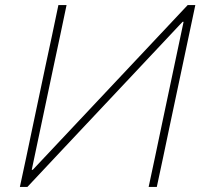

<svg xmlns="http://www.w3.org/2000/svg" viewBox="-20 -733 797 753"><path d="M58 0Q71 -60 83 -116.5Q94.5 -173 108.5 -238L158 -472.5Q172.5 -539.5 184.5 -596.2Q196.5 -653 209 -713H241Q228.5 -653 216.5 -596.2Q204.5 -539.5 190 -472L104.5 -67H108.5L346 -319.5Q435.5 -414.5 528 -513Q620.5 -611.5 716 -713H746Q733.5 -654.5 721.5 -597Q709.5 -539.5 695 -472L645.5 -238.5Q631.5 -173 620 -117Q608 -61 595 0H563Q576 -61 588 -117Q599.5 -173 613.5 -238.5L700 -647.5H696L454.5 -390.5Q344.5 -273.5 256.5 -180Q168.5 -86.5 87.5 0Z"/></svg>

Font: Heraclito Thin
Style: Italic
Weight: 100
Italic angle: -12°
Designer: Kostas Bartsokas (font) & Cristiano Sobral (main changes)
Foundry: Kostas Bartsokas (font) & Cristiano Sobral (main changes)
Version: Version 1.00;July 8, 2020;FontCreator 13.0.0.2655 64-bit